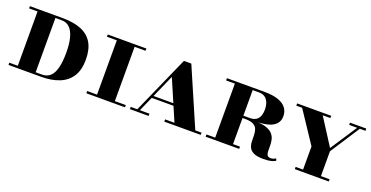

<svg xmlns="http://www.w3.org/2000/svg" viewBox="-27 -1038 3023 1565"><g transform="rotate(20 1485.0 -255.0)"><path d="M42.5 0V-19.5H325.5Q370 -19.5 397.8 -46.2Q425.5 -73 438.2 -125.5Q451 -178 451 -255Q451 -331 437 -383.5Q423 -436 395.2 -463.2Q367.5 -490.5 325.5 -490.5H42.5V-510H325.5Q422 -510 487.8 -483.5Q553.5 -457 587 -400.5Q620.5 -344 620.5 -255Q620.5 -165 584 -108.8Q547.5 -52.5 481 -26.2Q414.5 0 325.5 0ZM116 0V-510H271V0Z M803.5 0V-510H958V0ZM718 0V-19.5H1053V0ZM718 -490.5V-510H1053V-490.5Z M1144 0 1375 -520H1439L1664 0H1483.5L1327 -363.5L1166.5 0ZM1095.5 0V-19.5H1258V0ZM1226 -147V-166.5H1531V-147ZM1394 0V-19.5H1710V0Z M1908.5 -254V-266H2038Q2071 -266 2091.5 -278.8Q2112 -291.5 2121.5 -315.8Q2131 -340 2131 -373Q2131 -405 2121.5 -431Q2112 -457 2091.5 -472.5Q2071 -488 2038 -488H1752.5V-507.5H2075.5Q2152 -507.5 2199.5 -490.5Q2247 -473.5 2269 -443.2Q2291 -413 2291 -373Q2291 -313 2238.5 -283.5Q2186 -254 2063 -254ZM1752.5 0V-19.5H2043.5V0ZM1828.5 0V-507.5H1983V0ZM2255.5 10Q2199.5 10 2171 -4Q2142.5 -18 2131.8 -40.8Q2121 -63.5 2120 -90.8Q2119 -118 2118.8 -145.2Q2118.5 -172.5 2110.8 -195.2Q2103 -218 2079 -232Q2055 -246 2005.5 -246H1908.5V-256.5H2085.5Q2149 -256.5 2186.2 -243.5Q2223.5 -230.5 2241.8 -209.2Q2260 -188 2265.8 -162.2Q2271.5 -136.5 2271.5 -110.8Q2271.5 -85 2271.8 -63.8Q2272 -42.5 2279.5 -29.5Q2287 -16.5 2309 -16.5Q2322 -16.5 2333.2 -20.2Q2344.5 -24 2354 -31L2360.5 -12Q2348.5 -3.5 2323.5 3.2Q2298.5 10 2255.5 10Z M2590.5 0V-220.5L2398 -510H2577L2737 -260L2900.5 -509L2923 -508L2745.5 -235V0ZM2526 0V-19.5H2820.5V0ZM2360.5 -490.5V-510H2656V-490.5ZM2819 -490.5V-510H2960.5V-490.5Z"/></g></svg>

Font: Bodoni Moda SC 11pt
Style: Bold
Weight: 700
Version: Version 2.005